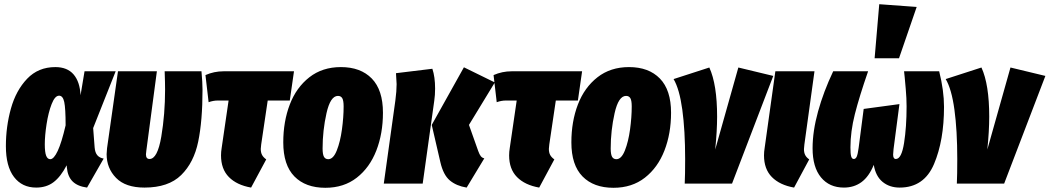

<svg xmlns="http://www.w3.org/2000/svg" viewBox="-20 -873 4991 913"><path d="M363 -420 382 -534H530L423 -264L430 -172Q432 -147 443 -134.5Q454 -122 473 -119L394 19Q349 13 325.5 -10Q302 -33 298 -76L297 -87Q269 -33 235 -7Q201 19 152 19Q85 19 46.5 -31.5Q8 -82 8 -178Q8 -271 32 -357Q56 -443 109 -498.5Q162 -554 243 -554Q300 -554 330 -519Q360 -484 363 -420ZM193 -187Q193 -149 199.5 -132.5Q206 -116 219 -116Q236 -116 254.5 -155.5Q273 -195 292 -277Q292 -358 285.5 -388Q279 -418 261 -418Q241 -418 225.5 -378Q210 -338 201.5 -283Q193 -228 193 -187Z M943 -446Q943 -299 922.5 -199.5Q902 -100 841.5 -40.5Q781 19 667 19Q577 19 532 -27Q487 -73 487 -140Q487 -150 489 -168L541 -534H726L676 -158Q674 -144 674 -139Q674 -117 691 -117Q729 -117 747 -223.5Q765 -330 765 -447Q765 -478 763 -534H938Q943 -481 943 -446Z M1222 -186Q1220 -170 1220 -165Q1220 -148 1226 -136.5Q1232 -125 1246 -115L1174 19Q1106 7 1068.5 -31Q1031 -69 1031 -134Q1031 -151 1034 -169L1067 -395H1016Q994 -395 972 -387L957 -516Q998 -534 1043 -534H1378L1358 -395H1253Z M1327 -196Q1327 -295 1358 -376Q1389 -457 1451 -505.5Q1513 -554 1601 -554Q1695 -554 1748 -499.5Q1801 -445 1801 -337Q1801 -238 1769.5 -157Q1738 -76 1676.5 -28Q1615 20 1527 20Q1433 20 1380 -34Q1327 -88 1327 -196ZM1614 -367Q1614 -395 1607.5 -406Q1601 -417 1587 -417Q1551 -417 1532.5 -334.5Q1514 -252 1514 -167Q1514 -139 1520.5 -127.5Q1527 -116 1541 -116Q1565 -116 1581.5 -157.5Q1598 -199 1606 -257.5Q1614 -316 1614 -367Z M2074 -102 2033 -279 2186 -553 2333 -481 2210 -279 2254 -155Q2260 -138 2266.5 -130Q2273 -122 2283 -120L2199 19Q2150 11 2119 -15Q2088 -41 2074 -102ZM1860 -395Q1866 -440 1866 -473Q1866 -483 1863 -525L2036 -546Q2049 -507 2049 -452Q2049 -421 2045 -394L1990 0H1805Z M2592 -186Q2590 -170 2590 -165Q2590 -148 2596 -136.5Q2602 -125 2616 -115L2544 19Q2476 7 2438.5 -31Q2401 -69 2401 -134Q2401 -151 2404 -169L2437 -395H2386Q2364 -395 2342 -387L2327 -516Q2368 -534 2413 -534H2748L2728 -395H2623Z M2697 -196Q2697 -295 2728 -376Q2759 -457 2821 -505.5Q2883 -554 2971 -554Q3065 -554 3118 -499.5Q3171 -445 3171 -337Q3171 -238 3139.5 -157Q3108 -76 3046.5 -28Q2985 20 2897 20Q2803 20 2750 -34Q2697 -88 2697 -196ZM2984 -367Q2984 -395 2977.5 -406Q2971 -417 2957 -417Q2921 -417 2902.5 -334.5Q2884 -252 2884 -167Q2884 -139 2890.5 -127.5Q2897 -116 2911 -116Q2935 -116 2951.5 -157.5Q2968 -199 2976 -257.5Q2984 -316 2984 -367Z M3390 -318Q3390 -251 3381 -162L3491 -552L3657 -512L3461 0H3236Q3238 -41 3238 -117Q3238 -253 3224.5 -351.5Q3211 -450 3183 -497L3353 -552Q3390 -471 3390 -318Z M3805 -186Q3803 -170 3803 -164Q3803 -147 3809 -135.5Q3815 -124 3828 -115L3756 19Q3688 7 3650.5 -31Q3613 -69 3613 -134Q3613 -151 3616 -169L3667 -534H3853Z M3844 -168Q3844 -249 3870 -343Q3896 -437 3942 -534H4108Q4066 -413 4045 -330Q4024 -247 4024 -172Q4024 -142 4027.5 -129.5Q4031 -117 4040 -117Q4049 -117 4054 -128.5Q4059 -140 4063 -170L4087 -355L4257 -378L4229 -164Q4227 -144 4227 -138Q4227 -117 4240 -117Q4267 -117 4279 -193Q4291 -269 4291 -367Q4291 -405 4287 -450.5Q4283 -496 4282 -506L4279 -534H4446Q4469 -442 4469 -365Q4469 -205 4421.5 -93Q4374 19 4258 19Q4210 19 4177 -8Q4144 -35 4135 -89Q4112 -33 4076.5 -7Q4041 19 3993 19Q3924 19 3884 -29.5Q3844 -78 3844 -168ZM4161 -853 4339 -840 4255 -596H4139Z M4684 -318Q4684 -251 4675 -162L4785 -552L4951 -512L4755 0H4530Q4532 -41 4532 -117Q4532 -253 4518.5 -351.5Q4505 -450 4477 -497L4647 -552Q4684 -471 4684 -318Z"/></svg>

Font: Fira Sans Extra Condensed Black
Style: Italic
Weight: 900
Width: 3
Italic angle: -8°
Designer: Carrois Corporate & Edenspiekermann AG
Foundry: Carrois Corporate GbR & Edenspiekermann AG
Version: Version 4.203